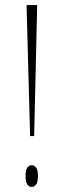

<svg xmlns="http://www.w3.org/2000/svg" viewBox="-20 -734 268 759"><path d="M99 -196 85 -714H127L115 -196ZM105 5Q96 5 88.5 -4Q81 -13 81 -39Q81 -63 88.5 -72Q96 -81 105 -81Q115 -81 122.5 -72Q130 -63 130 -39Q130 -13 122.5 -4Q115 5 105 5Z"/></svg>

Font: Noto Serif Display ExtraCondensed ExtraLight
Style: Regular
Weight: 200
Width: 2
Designer: Monotype Design Team
Foundry: Monotype Imaging Inc.
Version: Version 2.009